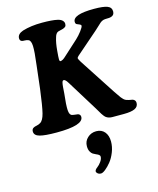

<svg xmlns="http://www.w3.org/2000/svg" viewBox="-149 -817 1041 1266"><g transform="rotate(-15 371.5 -183.5)"><path d="M136.2 -295.4 154.3 -452.1Q166 -543.5 164.3 -581.3Q162.6 -619.1 145.5 -625.5Q135.3 -629.9 121.3 -630.1Q107.4 -630.4 103 -631.8Q88.4 -636.2 88.4 -653.3Q88.4 -682.6 127.9 -696.3Q185.1 -713.9 260.7 -713.9Q331.1 -713.9 366.2 -705.6Q387.2 -700.7 397.5 -690.4Q407.7 -680.2 407.7 -667Q407.7 -654.8 401.9 -648.9Q396 -643.1 384.8 -639.2Q378.4 -637.2 366.5 -634.5Q354.5 -631.8 349.1 -629.9Q332.5 -623 325.2 -593.3Q314.9 -562 310.5 -509.3Q306.6 -466.3 306.9 -451.9Q307.1 -437.5 314 -437.5Q329.1 -437.5 352.5 -460.4L450.7 -549.8Q470.7 -568.4 489.5 -593Q508.3 -617.7 508.3 -627.4Q508.3 -634.3 498 -638.2Q484.4 -643.6 482.9 -644.5Q471.2 -647.9 471.2 -663.1Q471.2 -713.4 615.7 -713.4Q679.2 -713.4 706.5 -702.9Q733.9 -692.4 733.9 -664.6Q733.9 -639.2 710.4 -632.3Q704.1 -630.4 697.8 -629.9Q691.4 -629.4 682.9 -629.4Q674.3 -629.4 669.9 -628.9Q659.2 -628.4 649.9 -624Q640.6 -619.6 634.3 -614Q627.9 -608.4 613.3 -594.5Q598.6 -580.6 586.9 -570.3L437.5 -440.4Q428.2 -432.1 428.2 -425.3Q428.2 -421.4 441.9 -398.4L604 -149.4Q610.4 -140.6 619.9 -126.5Q629.4 -112.3 635 -104.7Q640.6 -97.2 647 -91.3Q657.7 -79.6 673.8 -76.2Q681.2 -73.2 693.4 -71.3Q705.6 -69.3 707.5 -68.8Q727.1 -62 727.1 -42Q727.1 -16.1 702.4 -4.4Q677.7 7.3 626.5 7.3H549.3Q523.9 7.3 506.8 -4.9Q500.5 -9.8 494.4 -17.6Q488.3 -25.4 483.6 -32.7Q479 -40 469.7 -56.2Q460.4 -72.3 452.6 -84.5L329.6 -283.7Q309.1 -318.4 295.4 -309.1Q288.6 -304.2 285.6 -268.1L282.7 -226.6Q273.4 -147.5 275.6 -113.3Q277.8 -79.1 295.4 -75.2Q303.2 -72.8 316.7 -71.5Q330.1 -70.3 335 -69.3Q351.1 -63.5 351.1 -47.4Q351.1 10.7 168.5 10.7Q88.4 10.7 53.7 1Q17.1 -8.8 17.1 -36.6Q17.1 -55.2 32.7 -61.5Q37.6 -64.5 52 -67.4Q66.4 -70.3 77.1 -77.1Q98.1 -88.4 109.9 -134.8Q121.6 -181.2 136.2 -295.4ZM349.6 325.2Q349.6 314 368.7 299.8Q380.4 291.5 393.6 273.4Q406.7 255.4 406.7 238.8Q406.7 231 399.4 225.8Q392.1 220.7 381.8 216.6Q371.6 212.4 361.3 206.1Q351.1 199.7 343.8 185.5Q336.4 171.4 336.4 149.9Q336.4 115.7 361.1 92.8Q385.7 69.8 420.9 69.8Q457 69.8 477.8 94.5Q498.5 119.1 498.5 160.6Q498.5 196.3 484.4 232.2Q470.2 268.1 450.7 292.2Q431.2 316.4 411.9 331.8Q392.6 347.2 381.3 347.2Q366.7 347.2 358.2 339.8Q349.6 332.5 349.6 325.2Z"/></g></svg>

Font: Cooper*
Style: Bold Italic
Weight: 700
Italic angle: -7°
Designer: Owen Earl
Foundry: indestructible type*
Version: Version 0.001